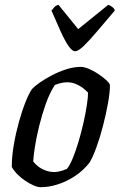

<svg xmlns="http://www.w3.org/2000/svg" viewBox="-20 -778 502 798"><path d="M149 0Q137 0 120.5 -7Q104 -14 86 -26Q68 -38 53 -53Q38 -68 29 -84Q29 -128 37.5 -177Q46 -226 59 -272.5Q72 -319 86.5 -355Q101 -391 113 -408Q123 -419 145 -434.5Q167 -450 195.5 -465Q224 -480 255.5 -490Q287 -500 316 -500Q330 -500 349 -492Q368 -484 387 -471.5Q406 -459 420 -446.5Q434 -434 437 -425Q437 -395 429 -350Q421 -305 408.5 -256.5Q396 -208 381 -166.5Q366 -125 352 -102Q326 -69 292 -46.5Q258 -24 221 -12Q184 0 149 0ZM205 -63Q213 -63 221.5 -64.5Q230 -66 239.5 -69Q249 -72 258 -76Q270 -90 282.5 -120.5Q295 -151 306.5 -189.5Q318 -228 327 -268Q336 -308 341 -341Q346 -374 346 -393Q335 -405 321.5 -414.5Q308 -424 292.5 -430Q277 -436 259 -436Q246 -436 234 -433Q222 -430 208 -425Q186 -391 170 -345.5Q154 -300 142.5 -253Q131 -206 125 -167Q119 -128 118 -107Q126 -96 139 -86Q152 -76 169.5 -69.5Q187 -63 205 -63ZM292 -565Q280 -565 265 -586.5Q250 -608 232.5 -646.5Q215 -685 194 -734Q200 -742 206 -748.5Q212 -755 223 -758L305 -657L430 -758Q441 -754 448.5 -747.5Q456 -741 457 -734Q416 -686 383.5 -647.5Q351 -609 328 -587Q305 -565 292 -565Z"/></svg>

Font: Texturina 12pt Medium
Style: Italic
Weight: 500
Italic angle: -11°
Designer: Guillermo Torres Carreño
Foundry: Omnibus-Type
Version: Version 1.002